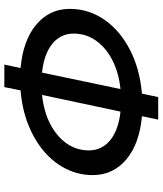

<svg xmlns="http://www.w3.org/2000/svg" viewBox="48 -798 750 886"><g transform="rotate(-90 423.0 -355.0)"><path d="M314 0 330 -75Q203 -86 130.5 -147Q58 -208 58 -302Q58 -367 86.5 -424.5Q115 -482 167 -526.5Q219 -571 290.5 -599.5Q362 -628 449 -635L464 -710H568L552 -635Q679 -624 752 -563Q825 -502 825 -408Q825 -321 775.5 -249Q726 -177 637.5 -131Q549 -85 434 -75L418 0ZM711 -390Q711 -450 664 -488.5Q617 -527 531 -536L455 -174Q531 -182 588.5 -211.5Q646 -241 678.5 -287Q711 -333 711 -390ZM172 -320Q172 -260 219 -221.5Q266 -183 351 -174L428 -536Q352 -528 294.5 -498.5Q237 -469 204.5 -423Q172 -377 172 -320Z"/></g></svg>

Font: Geist Medium
Style: Italic
Weight: 500
Italic angle: -12°
Designer: Basement.studio, Andrés Briganti, Mateo Zaragoza
Foundry: Basement.studio, Vercel, Andrés Briganti, Guido Ferreyra, Mateo Zaragoza
Version: Version 1.500; ttfautohint (v1.8.4.7-5d5b)